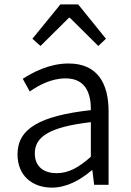

<svg xmlns="http://www.w3.org/2000/svg" viewBox="-20 -844 598 877"><path d="M217 13C285 13 347 -22 399 -66H402L410 0H476V-335C476 -465 424 -554 293 -554C206 -554 130 -514 84 -484L116 -426C157 -455 215 -486 280 -486C373 -486 396 -414 395 -341C163 -315 60 -257 60 -139C60 -41 128 13 217 13ZM239 -53C184 -53 139 -79 139 -144C139 -218 204 -264 395 -286V-128C340 -79 293 -53 239 -53ZM128 -667 165 -634 295 -763H299L429 -634L464 -667L337 -824H256Z"/></svg>

Font: ChiuKong Gothic MN Normal
Style: Regular
Weight: 350
Designer: Ryoko NISHIZUKA 西塚涼子 (kana, bopomofo & ideographs); Paul D. Hunt (Latin, Greek & Cyrillic); Sandoll Communications 산돌커뮤니
Foundry: Adobe
Version: Version 1.300